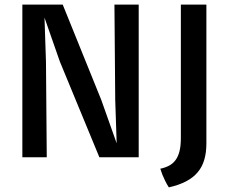

<svg xmlns="http://www.w3.org/2000/svg" viewBox="-20 -683 1006 834"><path d="M77.1 -663.1H252.4L419.9 -249L486.8 -60.5L480.5 -249L477.1 -663.1H582.5V0H411.6L240.2 -415L173.3 -606.4L179.7 -415L183.1 0H77.1ZM765.6 -663.1H876.5V-60.1Q876.5 -20.5 867.4 10.7Q858.4 42 838.6 65.4Q818.8 88.9 787.8 105Q756.8 121.1 713.4 130.9Q704.1 116.7 697.3 102.3Q690.4 87.9 685.5 76.2Q680.2 62.5 676.3 49.8Q697.8 45.4 714.4 36.6Q731 27.8 742.4 12.5Q753.9 -2.9 759.8 -26.4Q765.6 -49.8 765.6 -84Z"/></svg>

Font: Basic
Style: Regular
Weight: 400
Designer: Magnus Gaarde
Foundry: Magnus Gaarde
Version: Version 1.003; ttfautohint (v1.1) -l 6 -r 16 -G 0 -x 16 -D l